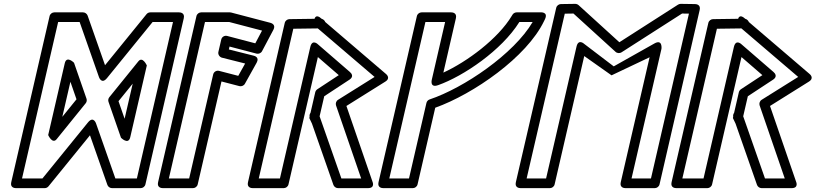

<svg xmlns="http://www.w3.org/2000/svg" viewBox="-20 -949 4222 994"><path d="M654.3 -238.6 740.1 -610.2C740.1 -610.2 718.5 -659 696.3 -631.5L545.9 -445.7C540.5 -439 539 -429.7 541.7 -421.8L606.3 -236C606.3 -236 644.6 -196.8 654.3 -238.6ZM625.1 -334.3 593.5 -425.1 667 -515.8ZM315.3 -621.4 229.5 -249.8C229.5 -249.8 251 -201 273.3 -228.5L423.6 -414.3C429.1 -421 430.6 -430.3 427.8 -438.2L363.2 -624C363.2 -624 324.9 -663.2 315.3 -621.4ZM344.5 -525.7 376 -434.9 302.6 -344.2ZM435.1 -314.8 199.6 -25H94L281 -835H392.3L491.4 -552.6C491.4 -552.6 504.2 -508.1 534.4 -545.2L770 -835H875.6L688.6 -25H577.3L478.1 -307.4C478.1 -307.4 465.3 -351.9 435.1 -314.8ZM445.8 -248.6 536 8.3C538.9 16.8 548.5 25 559.5 25H708.4C719.2 25 730.1 17.2 732.8 5.6L931.4 -854.4C938 -883 913.1 -885 907 -885H758.1C750.8 -885 743.4 -881.6 738.7 -875.8L523.8 -611.4L433.6 -868.3C430.6 -876.8 421.1 -885 410 -885H261.1C250.3 -885 239.4 -877.2 236.7 -865.6L38.2 -5.6C31.6 23 56.4 25 62.6 25H211.5C218.8 25 226.1 21.6 230.9 15.8Z M1301.7 -724.7 1156.1 -762.9C1143.2 -766.3 1128.7 -758.9 1125.4 -744.3L1110.6 -680.3C1107.4 -666.3 1117.6 -653.3 1128.9 -650.4L1249.1 -620.2L1213.5 -556.4L1114.3 -582.1C1101.4 -585.5 1087 -578 1083.6 -563.6L959.3 -25H854.2L1041.2 -835H1167.1L1336.6 -790.6ZM1308.1 -671.4C1318.4 -668.7 1331 -673.4 1336.5 -683.8L1395.5 -795C1409.4 -821.2 1385.6 -829.4 1379.8 -830.9L1176.6 -884.2C1175 -884.6 1172.4 -885 1170.3 -885H1021.3C1010.6 -885 999.6 -877.2 997 -865.6L798.4 -5.6C791.8 23 816.7 25 822.8 25H979.2C989.9 25 1000.9 17.2 1003.5 5.6L1126.6 -527.3L1219.6 -503.1C1229.2 -500.7 1242 -504.8 1247.8 -515.2L1308.7 -624.4C1325 -653.6 1295.9 -660 1292.9 -660.8L1164.8 -693L1168.3 -708Z M1581.3 -338 1595 -309.1 1706.1 8.3C1709.1 16.8 1718.6 25 1729.7 25H1884.9C1923.5 25 1908.5 -8.1 1908.5 -8.1L1773.4 -400.4L1974.7 -526.4C2004.7 -545.1 1979.2 -565.3 1977.7 -566.5L1663.8 -835.1C1661.9 -840.7 1655.1 -849.4 1645.3 -851.6L1643.7 -853C1614.6 -879.7 1608.5 -851.7 1608.5 -851.7L1478.2 -849.9C1467.9 -849.8 1456.9 -842.1 1454.2 -830.5L1263.8 -5.6C1257.2 23 1282 25 1288.1 25H1449.1C1459.9 25 1470.8 17.2 1473.5 5.6L1625.7 -653.6L1733.9 -560L1622.8 -486.9C1618.5 -484.1 1613.6 -478.1 1612.1 -471.7L1587.5 -364.8C1583.9 -360 1581.3 -352.3 1582.8 -344.6ZM1719.7 -403 1849.8 -25H1747.4L1635.5 -344.5C1634.9 -346.2 1634.6 -346.9 1634.6 -346.9L1658.6 -450.7L1789 -536.4C1791.3 -537.9 1817.4 -553.9 1791.6 -576.2L1627 -718.6C1627 -718.6 1596.6 -749.9 1586.3 -705.3L1429.2 -25H1319.6L1498.5 -800.2L1625.4 -801.9C1722.8 -718.6 1821.5 -634.3 1919.3 -550.7L1730.1 -432.3C1720 -426 1716.2 -413.1 1719.7 -403Z M2284.4 -835 2215.7 -537.4C2215.7 -537.4 2203.1 -492.1 2248.4 -508.2C2379.6 -554.7 2577.3 -688.5 2668.7 -835H2737.5C2641 -670.5 2382.1 -493.7 2204.1 -434.2C2195.9 -431.4 2189.6 -424.4 2187.7 -416.1L2097.4 -25H1995.4L2182.4 -835ZM2340.2 -854.4C2346.8 -883 2322 -885 2315.9 -885H2162.5C2151.8 -885 2140.8 -877.2 2138.2 -865.6L1939.6 -5.6C1933 23 1957.9 25 1964 25H2117.3C2128.1 25 2139 17.2 2141.7 5.6L2233.3 -391.3C2430.8 -461.9 2707.3 -653.3 2796.7 -840L2801.2 -849.3C2819.9 -888.8 2778.6 -885 2778.6 -885H2654.5C2647.3 -885 2637.8 -880.7 2633.1 -872.8L2630.1 -867.8C2558.8 -748.2 2397.8 -629.2 2275.3 -573.1Z M3146 -559 3343 -652.5 3193.7 -5.6C3187.1 23 3211.9 25 3218 25H3370C3380.8 25 3391.7 17.1 3394.4 5.6L3602.3 -897.3C3608.8 -925.2 3584.8 -927.8 3578.4 -927.9L3504.4 -929C3500.4 -929.1 3494.7 -927.7 3490.5 -925.1L3186.5 -730.3L2975.3 -922.5C2971.6 -925.9 2964.5 -929.1 2958 -929L2883.5 -927.9C2873.3 -927.7 2862.2 -920.1 2859.6 -908.5L2650.6 -5.6C2644 23 2668.9 25 2675 25H2827C2837.7 25 2848.7 17.2 2851.3 5.6L3004.7 -658.8ZM3157.4 -605.4 3004.2 -722C3004.2 -722 2974.4 -749.8 2964.7 -707.8L2807.1 -25H2706.4L2903.9 -878.2L2948.9 -878.9L3167 -680.4C3175.8 -672.5 3189.3 -672.7 3197.3 -677.9L3511.1 -878.9L3546.7 -878.4L3350.1 -25H3249.5L3404.5 -696.5C3404.5 -696.5 3411 -748.2 3367.9 -723.9Z M3774.3 -338 3788 -309.1 3899.1 8.3C3902.1 16.8 3911.6 25 3922.7 25H4077.9C4116.5 25 4101.5 -8.1 4101.5 -8.1L3966.4 -400.4L4167.7 -526.4C4197.7 -545.1 4172.2 -565.3 4170.7 -566.5L3856.8 -835.1C3854.9 -840.7 3848.1 -849.4 3838.3 -851.6L3836.7 -853C3807.6 -879.7 3801.5 -851.7 3801.5 -851.7L3671.2 -849.9C3660.9 -849.8 3649.9 -842.1 3647.2 -830.5L3456.8 -5.6C3450.2 23 3475 25 3481.1 25H3642.1C3652.9 25 3663.8 17.2 3666.5 5.6L3818.7 -653.6L3926.9 -560L3815.8 -486.9C3811.5 -484.1 3806.6 -478.1 3805.1 -471.7L3780.5 -364.8C3776.9 -360 3774.3 -352.3 3775.8 -344.6ZM3912.7 -403 4042.8 -25H3940.4L3828.5 -344.5C3827.9 -346.2 3827.6 -346.9 3827.6 -346.9L3851.6 -450.7L3982 -536.4C3984.3 -537.9 4010.4 -553.9 3984.6 -576.2L3820 -718.6C3820 -718.6 3789.6 -749.9 3779.3 -705.3L3622.2 -25H3512.6L3691.5 -800.2L3818.4 -801.9C3915.8 -718.6 4014.5 -634.3 4112.3 -550.7L3923.1 -432.3C3913 -426 3909.2 -413.1 3912.7 -403Z"/></svg>

Font: Stormning Aesir
Style: Bold
Weight: 400
Designer: Robert Jablonski, Mew Too
Foundry: Cannot Into Space Fonts
Version: Version 0.90